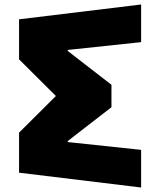

<svg xmlns="http://www.w3.org/2000/svg" viewBox="-20 -844 720 863"><path d="M614.3 -654.6V-823.8L65.7 -757.2V-577.2L231.2 -412.5L65.7 -247.8V-67.8L614.3 -1.2V-170.4L284.5 -205.5V-210L481 -362.1V-462.9L284.5 -615V-619.5Z"/></svg>

Font: Hussar
Style: BdSuprExt
Weight: 700
Foundry: Cannot Into Space Fonts
Version: Version 2.00